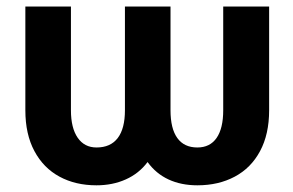

<svg xmlns="http://www.w3.org/2000/svg" viewBox="-20 -550 886 580"><path d="M56.6 -530.3H194.3V-216.8Q194.3 -163.6 214.6 -134Q234.9 -104.5 271.5 -104.5Q314 -104.5 335.7 -133.1Q357.4 -161.6 357.4 -216.8V-530.3H495.1V-216.8Q495.1 -161.6 515.6 -133.1Q536.1 -104.5 576.2 -104.5Q614.3 -104.5 634.3 -133.3Q654.3 -162.1 654.3 -216.8V-530.3H793V-216.8Q793 -144.5 765.6 -93.5Q738.3 -42.5 689.2 -16.4Q640.1 9.8 576.2 9.8Q527.3 9.8 489.3 -7.8Q451.2 -25.4 425.8 -60.5Q399.9 -25.9 360.1 -8.1Q320.3 9.8 271.5 9.8Q208 9.8 159.7 -16.4Q111.3 -42.5 84 -93.5Q56.6 -144.5 56.6 -216.8Z"/></svg>

Font: Pretendard
Style: Bold
Weight: 700
Designer: Base glyphs from Inter by Rasmus Andersson; Hangeul glyphs from Noto Sans CJK(Source Han Sans) by Jang Soo-young and Kan
Foundry: Kil Hyung-jin
Version: Version 1.309